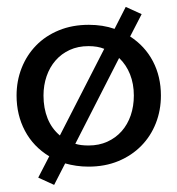

<svg xmlns="http://www.w3.org/2000/svg" viewBox="-20 -472 512 554"><path d="M235.4 8.8Q216.8 8.8 200.2 6.3Q183.6 3.9 168 -0.5L136.2 61.5L90.3 40.5L122.1 -21Q76.2 -48.8 52 -94.5Q27.8 -140.1 27.8 -196.3Q27.8 -238.8 42.5 -275.9Q57.1 -313 84.2 -340.8Q111.3 -368.7 149.9 -384.5Q188.5 -400.4 236.3 -400.4Q276.9 -400.4 310.5 -388.7L342.8 -452.1L388.7 -431.2L355.5 -366.7Q398.4 -338.9 421.4 -294.9Q444.3 -251 444.3 -196.3Q444.3 -153.8 429.7 -116.5Q415 -79.1 387.7 -51.3Q360.4 -23.4 321.8 -7.3Q283.2 8.8 235.4 8.8ZM105.5 -196.3Q105.5 -159.7 117.4 -130.1Q129.4 -100.6 152.8 -81.1L280.8 -331.1Q261.7 -338.9 235.4 -338.9Q205.1 -338.9 181.2 -327.9Q157.2 -316.9 140.4 -297.6Q123.5 -278.3 114.5 -252.2Q105.5 -226.1 105.5 -196.3ZM235.4 -52.2Q265.6 -52.2 289.8 -63.2Q314 -74.2 331.1 -93.5Q348.1 -112.8 357.2 -139.2Q366.2 -165.5 366.2 -196.3Q366.2 -230 355.2 -257.6Q344.2 -285.2 323.7 -304.7L197.3 -57.1Q212.4 -52.2 235.4 -52.2Z"/></svg>

Font: Rokkitt
Style: Regular
Weight: 400
Version: Version 1.2; ttfautohint (v1.5) -l 7 -r 28 -G 50 -x 13 -D la